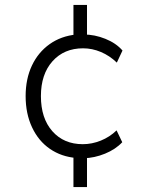

<svg xmlns="http://www.w3.org/2000/svg" viewBox="-20 -642 616 779"><path d="M278 117V-18L290 -1Q229 -6 182.5 -38Q136 -70 110 -125.5Q84 -181 84 -252Q84 -322 109.5 -376Q135 -430 181.5 -463Q228 -496 290 -502L278 -479V-622H333V-481L320 -502Q364 -502 407.5 -484.5Q451 -467 477 -437L454 -388Q425 -416 389.5 -431Q354 -446 317 -446Q240 -446 193 -393.5Q146 -341 146 -252Q146 -162 192.5 -109.5Q239 -57 316 -57Q353 -57 389 -71.5Q425 -86 453 -113L476 -65Q449 -36 406 -18.5Q363 -1 320 0L333 -16V117Z"/></svg>

Font: Nunitoga
Style: Light
Weight: 300
Designer: Vernon Adams
Foundry: Vernon Adams
Version: Version 1.0